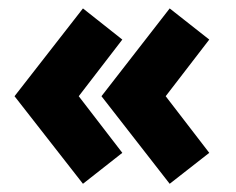

<svg xmlns="http://www.w3.org/2000/svg" viewBox="-20 -451 560 456"><path d="M270.5 -88 177 -14.5 14.5 -222.5 177 -431 270.5 -357 167 -222.5ZM477 -88 383 -14.5 221 -222.5 383 -431 477 -357 373.5 -222.5Z"/></svg>

Font: League Spartan Black
Style: Regular
Weight: 900
Foundry: The League of Moveable Type
Version: Version 2.002